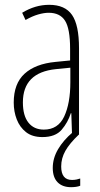

<svg xmlns="http://www.w3.org/2000/svg" viewBox="-20 -559 416 797"><path d="M184 -539Q250 -539 279 -497Q308 -455 308 -359V0H279L276 -89H274Q262 -51 236 -20.5Q210 10 156 10Q114 10 88 -10.5Q62 -31 49.5 -63.5Q37 -96 37 -133Q37 -212 82 -253Q127 -294 210 -302L271 -308V-356Q271 -440 250 -473Q229 -506 182 -506Q163 -506 138.5 -499Q114 -492 86 -476L72 -506Q126 -539 184 -539ZM212 -272Q75 -258 75 -134Q75 -79 98 -50Q121 -21 162 -21Q221 -21 246.5 -75.5Q272 -130 272 -218V-278ZM234 132Q234 188 279 188Q289 188 298.5 186Q308 184 313 182V212Q306 215 296 216.5Q286 218 275 218Q239 218 219 197.5Q199 177 199 138Q199 98 221 60.5Q243 23 282 -10L307 0Q269 36 251.5 67Q234 98 234 132Z"/></svg>

Font: Noto Sans Gujarati UI ExtraCondensed ExtraLight
Style: Regular
Weight: 200
Width: 2
Designer: Jelle Bosma - Monotype Design Team, Universal Thirst
Foundry: Monotype Imaging Inc.
Version: Version 2.106; ttfautohint (v1.8.4.7-5d5b)